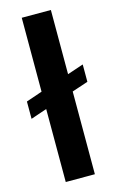

<svg xmlns="http://www.w3.org/2000/svg" viewBox="-119 -774 499 821"><g transform="rotate(-15 130.5 -363.5)"><path d="M266.1 -466.8V-390.1L194.8 -366.2V0H65.9V-323.2L-5.4 -298.8V-375.5L65.9 -399.9V-727.1H194.8V-442.9Z"/></g></svg>

Font: Interop SemBd
Style: Regular
Weight: 600
Designer: Rasmus Andersson, Google, Jang Haemin
Foundry: jhaemin
Version: Version 1.007